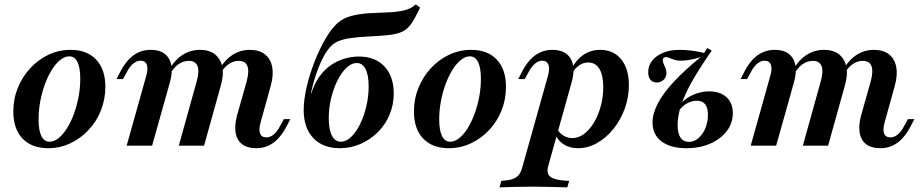

<svg xmlns="http://www.w3.org/2000/svg" viewBox="-20 -651 4116 858"><path d="M196 11.3Q121.8 11.3 80.6 -31.9Q39.5 -75 39.5 -153.2Q39.5 -208.9 59.7 -258.5Q79.8 -308.1 115.3 -346.4Q150.8 -384.7 196.8 -406.5Q242.7 -428.2 295.2 -428.2Q368.5 -428.2 409.7 -384.7Q450.8 -341.1 450.8 -262.9Q450.8 -207.3 431 -157.7Q411.3 -108.1 375.8 -70.2Q340.3 -32.3 294 -10.5Q247.6 11.3 196 11.3ZM201.6 -17.7Q221.8 -17.7 241.9 -33.9Q262.1 -50 279.4 -77.8Q296.8 -105.6 310.1 -141.5Q323.4 -177.4 331 -217.7Q338.7 -258.1 338.7 -298.4Q338.7 -348.4 326.2 -373.8Q313.7 -399.2 289.5 -399.2Q269.4 -399.2 249.2 -383.1Q229 -366.9 211.7 -339.1Q194.4 -311.3 181 -275.4Q167.7 -239.5 160.1 -199.2Q152.4 -158.9 152.4 -117.7Q152.4 -68.5 164.9 -43.1Q177.4 -17.7 201.6 -17.7Z M1125 11.3Q1085.5 11.3 1062.1 -6.5Q1038.7 -24.2 1033.1 -56.9Q1027.4 -89.5 1038.7 -133.1L1082.3 -287.1Q1094.4 -333.1 1085.5 -356Q1076.6 -379 1046.8 -379Q1022.6 -379 1001.2 -364.1Q979.8 -349.2 962.9 -319.4L956.5 -334.7Q982.3 -381.5 1017.7 -404.8Q1053.2 -428.2 1096.8 -428.2Q1138.7 -428.2 1164.1 -408.1Q1189.5 -387.9 1196.4 -351.6Q1203.2 -315.3 1189.5 -266.1L1145.2 -106.5Q1135.5 -73.4 1141.9 -55.2Q1148.4 -37.1 1170.2 -37.1Q1187.9 -37.1 1203.6 -50.4Q1219.4 -63.7 1233.1 -90.3L1248.4 -118.5H1277.4L1259.7 -84.7Q1243.5 -54 1223.8 -32.7Q1204 -11.3 1179.8 0Q1155.6 11.3 1125 11.3ZM546 0 633.1 -310.5Q642.7 -342.7 636.3 -361.3Q629.8 -379.8 608.1 -379.8Q591.1 -379.8 575 -366.5Q558.9 -353.2 545.2 -325.8L529.8 -297.6H500.8L518.5 -332.3Q534.7 -362.9 554.4 -384.3Q574.2 -405.6 598.8 -416.9Q623.4 -428.2 653.2 -428.2Q693.5 -428.2 716.5 -410.1Q739.5 -391.9 745.6 -359.7Q751.6 -327.4 739.5 -283.9L659.7 0ZM779 0 858.9 -287.1Q871.8 -333.1 862.5 -356Q853.2 -379 823.4 -379Q799.2 -379 777.8 -364.1Q756.5 -349.2 739.5 -319.4L733.1 -334.7Q758.9 -381.5 794.4 -404.8Q829.8 -428.2 873.4 -428.2Q915.3 -428.2 940.7 -408.1Q966.1 -387.9 973.4 -351.6Q980.6 -315.3 966.1 -266.1L891.9 0Z M1498.4 11.3Q1422.6 11.3 1379.8 -34.3Q1337.1 -79.8 1337.1 -158.9Q1337.1 -204 1350 -260.5Q1362.9 -316.9 1384.7 -373Q1406.5 -429 1433.1 -475.4Q1459.7 -521.8 1487.1 -546.8Q1514.5 -571 1551.2 -580.2Q1587.9 -589.5 1629 -591.9Q1670.2 -594.4 1710.1 -595.6Q1750 -596.8 1783.5 -604Q1816.9 -611.3 1837.9 -631.5L1857.3 -616.9Q1841.1 -583.1 1828.2 -560.9Q1815.3 -538.7 1800.4 -525Q1785.5 -511.3 1763.7 -504Q1741.9 -496.8 1708.9 -493.5Q1675.8 -490.3 1625.8 -487.9Q1577.4 -485.5 1545.6 -480.6Q1513.7 -475.8 1493.1 -467.3Q1472.6 -458.9 1458.9 -444.8Q1445.2 -430.6 1432.3 -409.7Q1421 -390.3 1408.9 -362.1Q1396.8 -333.9 1386.7 -301.2Q1376.6 -268.5 1369.4 -234.7H1375L1369.4 -229Q1383.1 -273.4 1405.2 -305.6Q1427.4 -337.9 1456 -358.1Q1484.7 -378.2 1517.3 -388.3Q1550 -398.4 1583.9 -398.4Q1656.5 -398.4 1698 -354Q1739.5 -309.7 1739.5 -233.1Q1739.5 -183.1 1721 -138.7Q1702.4 -94.4 1669 -60.9Q1635.5 -27.4 1591.9 -8.1Q1548.4 11.3 1498.4 11.3ZM1503.2 -17.7Q1526.6 -17.7 1548.8 -38.7Q1571 -59.7 1588.7 -95.6Q1606.5 -131.5 1616.9 -175.4Q1627.4 -219.4 1627.4 -264.5Q1627.4 -315.3 1613.7 -342.3Q1600 -369.4 1573.4 -369.4Q1550.8 -369.4 1528.2 -348Q1505.6 -326.6 1487.9 -291.1Q1470.2 -255.6 1459.7 -212.1Q1449.2 -168.5 1449.2 -122.6Q1449.2 -71.8 1463.3 -44.8Q1477.4 -17.7 1503.2 -17.7Z M1986.3 11.3Q1912.1 11.3 1871 -31.9Q1829.8 -75 1829.8 -153.2Q1829.8 -208.9 1850 -258.5Q1870.2 -308.1 1905.6 -346.4Q1941.1 -384.7 1987.1 -406.5Q2033.1 -428.2 2085.5 -428.2Q2158.9 -428.2 2200 -384.7Q2241.1 -341.1 2241.1 -262.9Q2241.1 -207.3 2221.4 -157.7Q2201.6 -108.1 2166.1 -70.2Q2130.6 -32.3 2084.3 -10.5Q2037.9 11.3 1986.3 11.3ZM1991.9 -17.7Q2012.1 -17.7 2032.3 -33.9Q2052.4 -50 2069.8 -77.8Q2087.1 -105.6 2100.4 -141.5Q2113.7 -177.4 2121.4 -217.7Q2129 -258.1 2129 -298.4Q2129 -348.4 2116.5 -373.8Q2104 -399.2 2079.8 -399.2Q2059.7 -399.2 2039.5 -383.1Q2019.4 -366.9 2002 -339.1Q1984.7 -311.3 1971.4 -275.4Q1958.1 -239.5 1950.4 -199.2Q1942.7 -158.9 1942.7 -117.7Q1942.7 -68.5 1955.2 -43.1Q1967.7 -17.7 1991.9 -17.7Z M2212.1 186.3 2220.2 157.3Q2249.2 155.6 2267.7 150Q2286.3 144.4 2297.2 131.9Q2308.1 119.4 2313.7 97.6L2428.2 -310.5Q2437.9 -344.4 2430.6 -362.1Q2423.4 -379.8 2403.2 -379.8Q2386.3 -379.8 2370.6 -366.5Q2354.8 -353.2 2340.3 -325.8L2325 -297.6H2296L2313.7 -332.3Q2329.8 -362.9 2349.6 -384.3Q2369.4 -405.6 2394 -416.9Q2418.5 -428.2 2448.4 -428.2Q2506.5 -428.2 2529.8 -389.5Q2553.2 -350.8 2534.7 -283.9L2429.8 91.1Q2423.4 113.7 2430.2 127.8Q2437.1 141.9 2459.7 148.8Q2482.3 155.6 2523.4 157.3L2515.3 186.3Q2498.4 185.5 2473 185.1Q2447.6 184.7 2418.5 183.9Q2389.5 183.1 2359.7 183.1Q2316.9 183.1 2276.6 184.3Q2236.3 185.5 2212.1 186.3ZM2562.9 11.3Q2527.4 11.3 2500.8 -4.8Q2474.2 -21 2462.1 -49.2L2471 -72.6Q2481.5 -54.8 2499.2 -44.4Q2516.9 -33.9 2537.9 -33.9Q2565.3 -33.9 2589.9 -52.4Q2614.5 -71 2633.9 -102.8Q2653.2 -134.7 2664.5 -175.8Q2675.8 -216.9 2675.8 -261.3Q2675.8 -315.3 2658.5 -343.5Q2641.1 -371.8 2608.1 -371.8Q2587.1 -371.8 2568.1 -358.9Q2549.2 -346 2533.9 -320.2L2527.4 -331.5Q2550 -379 2583.9 -403.6Q2617.7 -428.2 2662.1 -428.2Q2721.8 -428.2 2756 -385.9Q2790.3 -343.5 2790.3 -271Q2790.3 -216.1 2771.8 -165.3Q2753.2 -114.5 2721 -74.6Q2688.7 -34.7 2648 -11.7Q2607.3 11.3 2562.9 11.3Z M3047.6 11.3Q2976.6 11.3 2936.3 -19Q2896 -49.2 2896 -103.2Q2896 -142.7 2919 -187.5Q2941.9 -232.3 2989.9 -284.3Q3037.9 -336.3 3111.3 -396Q3086.3 -387.9 3063.3 -383.9Q3040.3 -379.8 3021.8 -379.8Q3005.6 -379.8 2993.1 -383.9Q2980.6 -387.9 2971.8 -391.9Q2962.9 -396 2956.5 -396Q2949.2 -396 2945.6 -392.3Q2941.9 -388.7 2941.9 -382.3Q2941.9 -374.2 2946 -364.9Q2950 -355.6 2954 -345.6Q2958.1 -335.5 2958.1 -324.2Q2958.1 -306.5 2945.6 -294.4Q2933.1 -282.3 2914.5 -282.3Q2896.8 -282.3 2886.7 -294.4Q2876.6 -306.5 2876.6 -328.2Q2876.6 -357.3 2894 -379.4Q2911.3 -401.6 2942.7 -414.9Q2974.2 -428.2 3016.1 -428.2Q3041.1 -428.2 3068.5 -425Q3096 -421.8 3126.6 -414.5L3140.3 -436.3L3160.5 -425Q3121 -367.7 3091.9 -320.2Q3062.9 -272.6 3044.4 -232.3Q3025.8 -191.9 3016.9 -157.3Q3008.1 -122.6 3008.1 -91.9Q3008.1 -54 3021.4 -35.5Q3034.7 -16.9 3058.9 -16.9Q3081.5 -16.9 3100.8 -33.5Q3120.2 -50 3131.9 -77.4Q3143.5 -104.8 3143.5 -137.1Q3143.5 -170.2 3131 -185.5Q3118.5 -200.8 3094.4 -200.8Q3071 -200.8 3048.8 -188.3Q3026.6 -175.8 3012.9 -154L3015.3 -179.8Q3029.8 -198.4 3050.8 -212.5Q3071.8 -226.6 3097.2 -234.7Q3122.6 -242.7 3149.2 -242.7Q3197.6 -242.7 3226.2 -216.9Q3254.8 -191.1 3254.8 -145.2Q3254.8 -100.8 3227.8 -65.3Q3200.8 -29.8 3154 -9.3Q3107.3 11.3 3047.6 11.3Z M3913.7 11.3Q3874.2 11.3 3850.8 -6.5Q3827.4 -24.2 3821.8 -56.9Q3816.1 -89.5 3827.4 -133.1L3871 -287.1Q3883.1 -333.1 3874.2 -356Q3865.3 -379 3835.5 -379Q3811.3 -379 3789.9 -364.1Q3768.5 -349.2 3751.6 -319.4L3745.2 -334.7Q3771 -381.5 3806.5 -404.8Q3841.9 -428.2 3885.5 -428.2Q3927.4 -428.2 3952.8 -408.1Q3978.2 -387.9 3985.1 -351.6Q3991.9 -315.3 3978.2 -266.1L3933.9 -106.5Q3924.2 -73.4 3930.6 -55.2Q3937.1 -37.1 3958.9 -37.1Q3976.6 -37.1 3992.3 -50.4Q4008.1 -63.7 4021.8 -90.3L4037.1 -118.5H4066.1L4048.4 -84.7Q4032.3 -54 4012.5 -32.7Q3992.7 -11.3 3968.5 0Q3944.4 11.3 3913.7 11.3ZM3334.7 0 3421.8 -310.5Q3431.5 -342.7 3425 -361.3Q3418.5 -379.8 3396.8 -379.8Q3379.8 -379.8 3363.7 -366.5Q3347.6 -353.2 3333.9 -325.8L3318.5 -297.6H3289.5L3307.3 -332.3Q3323.4 -362.9 3343.1 -384.3Q3362.9 -405.6 3387.5 -416.9Q3412.1 -428.2 3441.9 -428.2Q3482.3 -428.2 3505.2 -410.1Q3528.2 -391.9 3534.3 -359.7Q3540.3 -327.4 3528.2 -283.9L3448.4 0ZM3567.7 0 3647.6 -287.1Q3660.5 -333.1 3651.2 -356Q3641.9 -379 3612.1 -379Q3587.9 -379 3566.5 -364.1Q3545.2 -349.2 3528.2 -319.4L3521.8 -334.7Q3547.6 -381.5 3583.1 -404.8Q3618.5 -428.2 3662.1 -428.2Q3704 -428.2 3729.4 -408.1Q3754.8 -387.9 3762.1 -351.6Q3769.4 -315.3 3754.8 -266.1L3680.6 0Z"/></svg>

Font: Playfair 5pt SemiExpanded Light
Style: Bold Italic
Weight: 700
Italic angle: -15.6°
Version: Version 2.001;gftools[0.9.30]